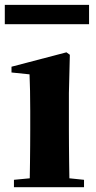

<svg xmlns="http://www.w3.org/2000/svg" viewBox="-21 -780 399 800"><path d="M266.1 -392.1V-237.8Q266.1 -210 266.4 -174.1Q266.6 -138.2 267.1 -102.1Q267.6 -65.9 268.1 -37.1L329.1 -30.8V0H37.1V-30.8L103 -37.1Q103.5 -66.4 104 -102.5Q104.5 -138.7 104.7 -174.3Q105 -210 105 -237.8V-317.9Q105 -367.7 104.2 -401.1Q103.5 -434.6 102.1 -470.2L26.9 -478V-502L255.9 -562L270 -551.8ZM-1 -759.8H350.1V-679.2H-1Z"/></svg>

Font: Source Han Serif JP Heavy
Style: Regular
Weight: 900
Designer: Ryoko NISHIZUKA  (kana & ideographs); Frank Grießhammer (Latin, Greek & Cyrillic); Wenlong ZHANG  (bopomofo); Sandoll Co
Foundry: Adobe Systems Incorporated
Version: Version 1.001;PS 1.001;hotconv 16.6.54;makeotf.lib2.5.65590